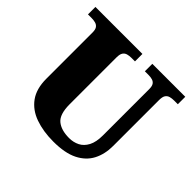

<svg xmlns="http://www.w3.org/2000/svg" viewBox="-172 -908 1112 1112"><g transform="rotate(45 384.5 -352.0)"><path d="M396 10Q313 10 248 -13Q183 -36 146.5 -86.5Q110 -137 110 -219V-597Q110 -622 101.5 -633.5Q93 -645 78.5 -649Q64 -653 46 -653H17V-714H402V-653H373Q356 -653 341.5 -649Q327 -645 318.5 -632.5Q310 -620 310 -593V-210Q310 -128 345.5 -98.5Q381 -69 446 -69Q481 -69 510 -83.5Q539 -98 556.5 -131Q574 -164 574 -219V-597Q574 -622 566 -633.5Q558 -645 544 -649Q530 -653 512 -653H483V-714H753V-653H723Q705 -653 690.5 -649Q676 -645 667.5 -632.5Q659 -620 659 -593V-217Q659 -150 632.5 -99Q606 -48 548.5 -19Q491 10 396 10Z"/></g></svg>

Font: Noto Serif Bengali Black
Style: Regular
Weight: 900
Version: Version 2.003